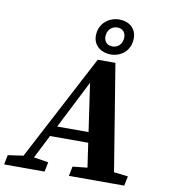

<svg xmlns="http://www.w3.org/2000/svg" viewBox="-144 -976 928 1057"><g transform="rotate(10 319.5 -448.0)"><path d="M-49.1 0H177L187.9 -53.6L94.6 -68.6H65.9L-38.3 -53.6L-49.1 0ZM12.9 0H72.1L346.1 -539.3L352.1 -550.6H334.9L414.9 0H564.4L457.2 -657.1H358.4L12.9 0ZM159.8 -197.9H455.1L449.2 -256.1H183.1L159.8 -197.9ZM312.9 0H622.3L633.2 -53.6L498.4 -68.6H469.7L323.8 -53.6L312.9 0ZM422.1 -698C481.3 -698 533.3 -737 533.3 -808.8C533.3 -861.6 493.4 -895.9 437.4 -895.9C379.5 -895.9 325.2 -854.6 325.2 -785.7C325.2 -729 372 -698 422.1 -698ZM424.7 -743.1C394.6 -743.1 377.7 -764 377.7 -789.7C377.7 -825.3 402.1 -850.7 434.3 -850.7C464 -850.7 480.8 -830.7 480.8 -804.4C480.8 -767.3 457.1 -743.1 424.7 -743.1Z"/></g></svg>

Font: Source Serif 4 Variable
Style: Italic
Weight: 400
Italic angle: -12°
Designer: Frank Grießhammer
Foundry: Adobe Systems Incorporated
Version: Version 4.004;hotconv 1.0.116;makeotfexe 2.5.65601